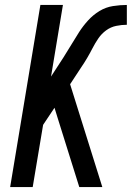

<svg xmlns="http://www.w3.org/2000/svg" viewBox="-20 -755 540 775"><path d="M21 0 143 -735H234L186 -446L236 -523Q252 -548 267.5 -574Q283 -600 299 -625Q315 -650 335.5 -672.5Q356 -695 381.5 -710.5Q407 -726 436 -730.5Q465 -735 492 -735V-655Q471 -655 449 -650.5Q427 -646 408.5 -632.5Q390 -619 377 -600Q364 -581 353.5 -560.5Q343 -540 331.5 -520.5Q320 -501 307 -482L263 -415L393 0H300L212 -281L200 -320L154 -251L112 0Z"/></svg>

Font: Iosevka SS04 Medium
Style: Italic
Weight: 500
Italic angle: -9°
Monospace: yes
Designer: Belleve Invis
Foundry: Belleve Invis
Version: Version 19.0.0; ttfautohint (v1.8.4)